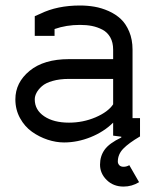

<svg xmlns="http://www.w3.org/2000/svg" viewBox="-20 -502 575 701"><path d="M231.9 -213.9Q197.8 -213.9 172.1 -206.5Q146.5 -199.2 133.1 -187.3Q119.6 -175.3 113.3 -163.1Q106.9 -150.9 106.9 -139.2Q106.9 -100.6 141.4 -77.4Q175.8 -54.2 231.9 -54.2Q283.2 -54.2 328.9 -73.7Q374.5 -93.3 393.1 -121.1V-213.9ZM422.9 0V-2.9L393.1 -6.8V-54.2Q358.9 -20.5 310.8 -1.2Q262.7 18.1 213.9 18.1Q184.6 18.1 154.1 8.1Q123.5 -2 96.9 -20.8Q70.3 -39.6 53.2 -70.6Q36.1 -101.6 36.1 -139.2Q36.1 -200.7 88.1 -243.4Q140.1 -286.1 231.9 -286.1H393.1V-320.8Q393.1 -347.2 382.6 -365.7Q372.1 -384.3 353.8 -393.8Q335.4 -403.3 315.7 -407.2Q295.9 -411.1 272 -411.1Q222.2 -411.1 179.2 -396V-371.1H106.9V-442.9L127.9 -452.1Q189 -481.9 272 -481.9Q299.3 -481.9 325 -477.5Q350.6 -473.1 376.5 -461.7Q402.3 -450.2 421.1 -432.6Q439.9 -415 451.9 -386.2Q463.9 -357.4 463.9 -320.8V-70.8H491.2V-3.9Q449.7 20.5 429.9 41Q410.2 61.5 410.2 87.9Q410.2 95.2 415.5 101.1Q420.9 106.9 431.2 106.9Q441.9 106.9 452.1 101.1L487.8 163.1Q461.4 179.2 431.2 179.2Q394 179.2 369.6 155.3Q345.2 131.3 345.2 99.1Q345.2 67.9 362.1 44.4Q378.9 21 422.9 0Z"/></svg>

Font: Rawengulk
Style: Bold
Weight: 700
Version: Version 0.92